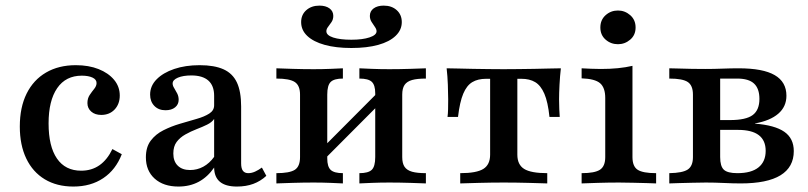

<svg xmlns="http://www.w3.org/2000/svg" viewBox="-20 -663 2921 694"><path d="M245.2 11.3Q185.5 11.3 141.9 -14.9Q98.4 -41.1 75 -89.9Q51.6 -138.7 51.6 -205.6Q51.6 -275 76.2 -324.6Q100.8 -374.2 146.4 -400.8Q191.9 -427.4 254 -427.4Q300.8 -427.4 336.3 -413.3Q371.8 -399.2 392.3 -374.6Q412.9 -350 412.9 -317.7Q412.9 -287.1 394.4 -267.3Q375.8 -247.6 346 -247.6Q323.4 -247.6 309.7 -259.7Q296 -271.8 296 -290.3Q296 -307.3 304 -319.4Q312.1 -331.5 320.6 -341.9Q329 -352.4 329 -362.9Q329 -375.8 314.1 -382.7Q299.2 -389.5 275.8 -389.5Q217.7 -389.5 186.7 -344.4Q155.6 -299.2 155.6 -216.9Q155.6 -133.9 185.9 -89.9Q216.1 -46 273.4 -46Q311.3 -46 339.5 -65.7Q367.7 -85.5 386.3 -124.2L420.2 -105.6Q398.4 -49.2 353.2 -19Q308.1 11.3 245.2 11.3Z M625 11.3Q571 11.3 539.1 -17.3Q507.3 -46 507.3 -94.4Q507.3 -131.5 525 -154.8Q542.7 -178.2 571 -192.3Q599.2 -206.5 630.6 -215.7Q662.1 -225 690.3 -233.1Q718.5 -241.1 736.3 -252.4Q754 -263.7 754 -282.3V-316.9Q754 -353.2 733.1 -371.8Q712.1 -390.3 671.8 -390.3Q641.9 -390.3 623 -382.3Q604 -374.2 604 -361.3Q604 -353.2 609.7 -344.4Q615.3 -335.5 620.6 -325Q625.8 -314.5 625.8 -302.4Q625.8 -285.5 612.9 -275Q600 -264.5 578.2 -264.5Q553.2 -264.5 537.9 -280.2Q522.6 -296 522.6 -321Q522.6 -352.4 546 -376.2Q569.4 -400 609.7 -413.7Q650 -427.4 701.6 -427.4Q754.8 -427.4 787.9 -412.5Q821 -397.6 836.3 -364.9Q851.6 -332.3 851.6 -278.2V-72.6Q851.6 -54 858.1 -45.6Q864.5 -37.1 877.4 -37.1Q889.5 -37.1 902 -42.7Q914.5 -48.4 926.6 -57.3L942.7 -27.4Q921.8 -8.1 895.6 1.6Q869.4 11.3 836.3 11.3Q754.8 11.3 754 -57.3Q730.6 -23.4 698.4 -6Q666.1 11.3 625 11.3ZM666.9 -48.4Q692.7 -48.4 714.9 -60.5Q737.1 -72.6 754 -96V-233.1Q746 -221 728.6 -212.5Q711.3 -204 690.3 -196Q669.4 -187.9 650 -177Q630.6 -166.1 618.5 -150Q606.5 -133.9 606.5 -108.1Q606.5 -79.8 622.6 -64.1Q638.7 -48.4 666.9 -48.4Z M1279 0V-37.1Q1311.3 -37.1 1323.8 -49.2Q1336.3 -61.3 1336.3 -95.2V-325.8Q1336.3 -355.6 1323.8 -367.3Q1311.3 -379 1279 -379V-416.1Q1294.4 -415.3 1324.6 -414.1Q1354.8 -412.9 1387.1 -412.9Q1423.4 -412.9 1462.1 -414.1Q1500.8 -415.3 1519.4 -416.1V-379Q1487.9 -379 1469.4 -373.8Q1450.8 -368.5 1442.3 -356Q1433.9 -343.5 1433.9 -321V-95.2Q1433.9 -72.6 1442.3 -60.1Q1450.8 -47.6 1469.4 -42.3Q1487.9 -37.1 1519.4 -37.1V0Q1500.8 -0.8 1462.1 -2Q1423.4 -3.2 1387.1 -3.2Q1354.8 -3.2 1324.6 -2Q1294.4 -0.8 1279 0ZM979 0V-37.1Q1026.6 -37.1 1045.6 -49.2Q1064.5 -61.3 1064.5 -95.2V-321Q1064.5 -354 1045.6 -366.5Q1026.6 -379 979 -379V-416.1Q998.4 -415.3 1037.5 -414.1Q1076.6 -412.9 1113.7 -412.9Q1145.2 -412.9 1174.6 -414.1Q1204 -415.3 1219.4 -416.1V-379Q1187.9 -379 1175.4 -366.9Q1162.9 -354.8 1162.9 -321V-90.3Q1162.9 -60.5 1175.4 -48.8Q1187.9 -37.1 1219.4 -37.1V0Q1204 -0.8 1174.6 -2Q1145.2 -3.2 1113.7 -3.2Q1076.6 -3.2 1037.5 -2Q998.4 -0.8 979 0ZM1150 -84.7 1129 -111.3 1348.4 -331.5 1369.4 -304.8ZM1250 -489.5Q1194.4 -489.5 1153.6 -500.8Q1112.9 -512.1 1090.7 -533.1Q1068.5 -554 1068.5 -583.1Q1068.5 -609.7 1087.1 -626.2Q1105.6 -642.7 1134.7 -642.7Q1157.3 -642.7 1171 -632.7Q1184.7 -622.6 1184.7 -605.6Q1184.7 -592.7 1178.2 -583.1Q1171.8 -573.4 1165.7 -565.7Q1159.7 -558.1 1159.7 -550Q1159.7 -535.5 1184.3 -527.4Q1208.9 -519.4 1250 -519.4Q1290.3 -519.4 1315.7 -527.8Q1341.1 -536.3 1341.1 -550Q1341.1 -557.3 1335.1 -565.7Q1329 -574.2 1323 -583.9Q1316.9 -593.5 1316.9 -605.6Q1316.9 -622.6 1330.6 -632.7Q1344.4 -642.7 1366.9 -642.7Q1396 -642.7 1414.1 -626.2Q1432.3 -609.7 1432.3 -583.1Q1432.3 -554.8 1410.1 -533.5Q1387.9 -512.1 1347.2 -500.8Q1306.5 -489.5 1250 -489.5Z M1643.5 0V-37.1Q1702.4 -37.1 1727 -52.4Q1751.6 -67.7 1751.6 -104V-378.2H1737.1Q1707.3 -378.2 1687.1 -366.1Q1666.9 -354 1654.4 -324.2Q1641.9 -294.4 1635.5 -240.3H1597.6Q1599.2 -251.6 1599.6 -268.1Q1600 -284.7 1600 -304Q1600 -325.8 1598.8 -356.9Q1597.6 -387.9 1594.4 -416.1Q1612.9 -416.1 1637.5 -415.3Q1662.1 -414.5 1689.9 -414.1Q1717.7 -413.7 1746.4 -413.3Q1775 -412.9 1800 -412.9Q1825.8 -412.9 1854.4 -413.3Q1883.1 -413.7 1911.3 -414.1Q1939.5 -414.5 1964.1 -415.3Q1988.7 -416.1 2007.3 -416.1Q2004 -387.9 2002.4 -356.9Q2000.8 -325.8 2000.8 -304Q2000.8 -284.7 2001.6 -268.1Q2002.4 -251.6 2003.2 -240.3H1966.1Q1960.5 -294.4 1947.6 -324.2Q1934.7 -354 1914.5 -366.1Q1894.4 -378.2 1864.5 -378.2H1850V-104Q1850 -67.7 1874.6 -52.4Q1899.2 -37.1 1958.1 -37.1V0Q1933.9 -0.8 1889.5 -2Q1845.2 -3.2 1800.8 -3.2Q1756.5 -3.2 1712.1 -2Q1667.7 -0.8 1643.5 0Z M2082.3 0V-37.1Q2129.8 -37.1 2148.8 -49.6Q2167.7 -62.1 2167.7 -95.2V-308.9Q2167.7 -346 2149.2 -362.1Q2130.6 -378.2 2082.3 -379.8V-416.1Q2098.4 -415.3 2116.1 -414.5Q2133.9 -413.7 2151.6 -413.7Q2184.7 -413.7 2213.3 -416.5Q2241.9 -419.4 2266.1 -425V-95.2Q2266.1 -61.3 2285.1 -49.2Q2304 -37.1 2351.6 -37.1V0Q2339.5 -0.8 2317.3 -1.2Q2295.2 -1.6 2269.4 -2.4Q2243.5 -3.2 2217.7 -3.2Q2179 -3.2 2140.3 -2Q2101.6 -0.8 2082.3 0ZM2213.7 -503.2Q2187.9 -503.2 2169 -519.8Q2150 -536.3 2150 -563.7Q2150 -591.1 2169 -608.1Q2187.9 -625 2213.7 -625Q2238.7 -625 2258.1 -608.1Q2277.4 -591.1 2277.4 -563.7Q2277.4 -536.3 2258.1 -519.8Q2238.7 -503.2 2213.7 -503.2Z M2399.2 0V-37.1Q2447.6 -37.9 2466.1 -50.4Q2484.7 -62.9 2484.7 -95.2V-321Q2484.7 -354 2466.1 -366.5Q2447.6 -379 2399.2 -379V-416.1Q2412.1 -416.1 2433.9 -415.3Q2455.6 -414.5 2481 -414.1Q2506.5 -413.7 2529 -413.7Q2560.5 -413.7 2591.1 -414.9Q2621.8 -416.1 2650 -416.1Q2737.9 -416.1 2780.2 -391.5Q2822.6 -366.9 2822.6 -316.9Q2822.6 -277.4 2793.1 -252Q2763.7 -226.6 2708.9 -216.9V-216.1Q2780.6 -210.5 2814.9 -186.7Q2849.2 -162.9 2849.2 -116.9Q2849.2 -58.9 2801.2 -29.4Q2753.2 0 2657.3 0Q2629.8 0 2596.8 -1.6Q2563.7 -3.2 2531.5 -3.2Q2508.1 -3.2 2482.7 -2.4Q2457.3 -1.6 2434.7 -1.2Q2412.1 -0.8 2399.2 0ZM2645.2 -37.1Q2696 -37.1 2721.8 -58.1Q2747.6 -79 2747.6 -117.7Q2747.6 -155.6 2722.6 -174.6Q2697.6 -193.5 2647.6 -193.5H2556.5V-229H2618.5Q2676.6 -229 2700.8 -247.2Q2725 -265.3 2725 -305.6Q2725 -342.7 2705.6 -360.9Q2686.3 -379 2644.4 -379H2576.6L2583.1 -383.9V-95.2Q2583.1 -62.1 2596.4 -49.6Q2609.7 -37.1 2645.2 -37.1Z"/></svg>

Font: Playfair 9pt SemiBold
Style: Regular
Weight: 600
Designer: Claus Eggers Sørensen
Foundry: Claus Eggers Sørensen
Version: Version 2.001;gftools[0.9.30]